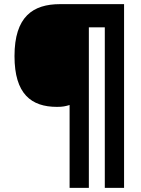

<svg xmlns="http://www.w3.org/2000/svg" viewBox="-20 -780 683 927"><path d="M579 127V-760H270C139 -760 50 -700 50 -509C50 -326 131 -264 255 -264C283 -264 296 -267 316 -273V127H409V-648H486V127Z"/></svg>

Font: Noto Sans Tamil Black
Style: Regular
Weight: 900
Designer: Jelle Bosma - Monotype Design Team
Foundry: Monotype Imaging Inc.
Version: Version 2.004